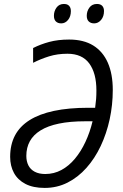

<svg xmlns="http://www.w3.org/2000/svg" viewBox="-20 -921 608 951"><path d="M201.2 9.8Q144 9.8 106 -10Q67.9 -29.8 49.1 -64.5Q30.3 -99.1 30.3 -144Q30.3 -204.6 54.2 -250Q78.1 -295.4 126.5 -325.9Q174.8 -356.4 247.6 -371.8Q320.3 -387.2 417.5 -387.2H451.2Q454.6 -411.1 456.1 -430.7Q457.5 -450.2 457.5 -473.1Q457.5 -558.6 422.1 -606.7Q386.7 -654.8 314 -654.8Q264.2 -654.8 222.7 -641.8Q181.2 -628.9 144 -609.9V-683.1Q180.7 -701.7 224.1 -713.4Q267.6 -725.1 322.3 -725.1Q394 -725.1 441.9 -695.6Q489.7 -666 514.2 -610.1Q538.6 -554.2 538.6 -475.6Q538.6 -400.9 523.2 -330.1Q507.8 -259.3 478.8 -197.8Q449.7 -136.2 408.2 -89.6Q366.7 -43 314.7 -16.6Q262.7 9.8 201.2 9.8ZM204.1 -59.1Q247.6 -59.1 284.4 -79.1Q321.3 -99.1 351.1 -134.8Q380.9 -170.4 403.1 -218Q425.3 -265.6 438.5 -320.3H402.8Q327.1 -320.3 272 -308.8Q216.8 -297.4 180.9 -275.1Q145 -252.9 127.7 -221.2Q110.4 -189.5 110.4 -148.9Q110.4 -122.1 120.6 -101.8Q130.9 -81.5 152.1 -70.3Q173.3 -59.1 204.1 -59.1ZM446.3 -805.2Q429.7 -805.2 419.7 -814.7Q409.7 -824.2 409.7 -842.8Q409.7 -865.7 422.9 -883.5Q436 -901.4 460.4 -901.4Q477.5 -901.4 486.3 -892.1Q495.1 -882.8 495.1 -866.2Q495.1 -839.4 480.7 -822.3Q466.3 -805.2 446.3 -805.2ZM283.2 -805.2Q266.6 -805.2 256.8 -814.7Q247.1 -824.2 247.1 -842.8Q247.1 -865.7 260 -883.5Q272.9 -901.4 296.9 -901.4Q308.6 -901.4 315.9 -897.2Q323.2 -893.1 327.1 -885.3Q331.1 -877.4 331.1 -866.2Q331.1 -839.4 317.1 -822.3Q303.2 -805.2 283.2 -805.2Z"/></svg>

Font: Open Sans SemiCondensed
Style: Italic
Weight: 400
Width: 4
Italic angle: -12°
Designer: Monotype Design Team
Foundry: Monotype Imaging Inc.
Version: Version 3.000